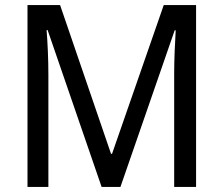

<svg xmlns="http://www.w3.org/2000/svg" viewBox="-20 -734 878 754"><path d="M379 0H453L666 -615H670C667 -564 664 -500 664 -445V0H750V-714H623L420 -130H416L216 -714H88V0H170V-442C170 -500 167 -566 163 -616H167Z"/></svg>

Font: Noto Sans Lao SemiCondensed
Style: Regular
Weight: 400
Width: 4
Designer: Monotype Design Team
Foundry: Monotype Imaging Inc.
Version: Version 2.004